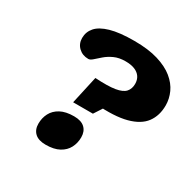

<svg xmlns="http://www.w3.org/2000/svg" viewBox="-162 -869 1033 1039"><g transform="rotate(30 355.0 -349.5)"><path d="M310 -196.5Q355 -196.5 377.5 -175.2Q400 -154 400 -117Q400 -81 384.5 -51.2Q369 -21.5 336.5 -3.8Q304 14 252.5 14Q207.5 14 184.8 -7.2Q162 -28.5 162 -65.5Q162 -101.5 177.5 -131.2Q193 -161 225.8 -178.8Q258.5 -196.5 310 -196.5ZM388.5 -713Q476 -713 537 -694.5Q598 -676 636 -645Q674 -614 691.8 -575Q709.5 -536 709.5 -495Q709.5 -431 676.8 -386.8Q644 -342.5 571 -323Q498 -303.5 377.5 -313L461.5 -368.5L390.5 -259.5H267L305.5 -433.5Q386 -428.5 429.8 -435.8Q473.5 -443 490.8 -462.8Q508 -482.5 508 -513Q508 -538.5 495.8 -556.5Q483.5 -574.5 460.2 -584Q437 -593.5 402.5 -593.5Q362 -593.5 332.8 -580Q303.5 -566.5 282.8 -548.5Q262 -530.5 247 -517Q232 -503.5 220.5 -503.5Q183.5 -503.5 159.2 -526.8Q135 -550 135 -585.5Q135 -623.5 159.8 -652Q184.5 -680.5 240.2 -696.8Q296 -713 388.5 -713Z"/></g></svg>

Font: Newsreader 9pt ExtraBold
Style: Italic
Weight: 800
Italic angle: -17°
Designer: Hugues Gentile
Foundry: Production Type
Version: Version 1.003